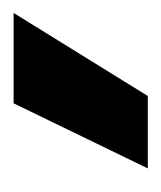

<svg xmlns="http://www.w3.org/2000/svg" viewBox="3 -824 242 289"><g transform="rotate(-90 124.5 -680.0)"><path d="M15 -579 113 -781H249L124 -579Z"/></g></svg>

Font: Alatsi
Style: Regular
Weight: 400
Designer: Spyros Zevelakis, Eben Sorkin
Foundry: www.sorkintype.com
Version: Version 1.008; ttfautohint (v1.8.4.7-5d5b)